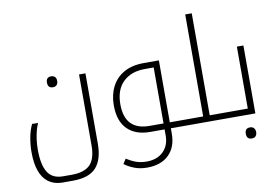

<svg xmlns="http://www.w3.org/2000/svg" viewBox="-97 -925 1919 1331"><g transform="rotate(-10 862.5 -260.0)"><path d="M290 -422Q254 -422 254 -461Q254 -499 290 -499Q305 -499 315.5 -490Q326 -481 326 -461Q326 -441 316 -431.5Q306 -422 290 -422Z M243 240Q181 240 139 208Q65 151 65 -5Q65 -53 74 -104Q83 -155 103 -197L145 -196Q129 -161 120 -113Q111 -65 111 -12Q111 92 143.5 145Q176 198 252 198H313Q401 198 442 157Q483 116 483 20V-478H528V17Q528 128 478 184Q428 240 313 240Z M1145 -42Q1150 -42 1150 -38V-5Q1150 0 1145 0H964Q959 0 959 -5V-38Q959 -42 964 -42ZM836 240Q788 240 748.5 225Q709 210 678 187L700 153Q733 174 766 186Q799 198 841 198Q915 198 958 155.5Q1001 113 1001 44V0H900Q797 0 740 -57Q683 -114 683 -225Q683 -299 712.5 -356.5Q742 -414 799 -446Q856 -478 939 -478H1045V38Q1045 132 990 186Q935 240 836 240ZM1001 -42V-436H938Q843 -436 786 -381.5Q729 -327 729 -224Q729 -42 903 -42Z M1135 0Q1130 0 1130 -5V-38Q1130 -42 1135 -42H1280V-760H1326V-42H1464Q1469 -42 1469 -38V-5Q1469 0 1464 0Z M1586 167Q1550 167 1550 128Q1550 89 1586 89Q1604 89 1613.5 100Q1623 111 1623 128Q1623 145 1614 156Q1605 167 1586 167Z M1454 0Q1449 0 1449 -5V-38Q1449 -42 1454 -42H1594V-478H1640V0Z"/></g></svg>

Font: Noto Kufi Arabic ExtraLight
Style: Regular
Weight: 200
Designer: Monotype Design Team, David Williams, Khaled Hosny
Foundry: Google LLC
Version: Version 2.109; ttfautohint (v1.8.4.7-5d5b)